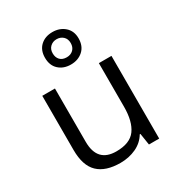

<svg xmlns="http://www.w3.org/2000/svg" viewBox="-193 -941 999 1076"><g transform="rotate(-30 306.5 -403.0)"><path d="M527.3 -535.2V0H460.9L449.2 -75.2H444.8Q419.9 -33.2 373.8 -11.7Q327.6 9.8 272.5 9.8Q176.8 9.8 128.2 -36.9Q79.6 -83.5 79.6 -184.6V-535.2H161.6V-190.4Q161.6 -57.6 284.2 -57.6Q373 -57.6 409.4 -107.9Q445.8 -158.2 445.8 -253.4V-535.2ZM307.1 -606.4Q259.8 -606.4 229.5 -634.3Q199.2 -662.1 199.2 -711.9Q199.2 -760.7 229.2 -788.6Q259.3 -816.4 307.1 -816.4Q353.5 -816.4 385.3 -788.6Q417 -760.7 417 -712.9Q417 -662.6 385.7 -634.5Q354.5 -606.4 307.1 -606.4ZM307.1 -653.3Q333 -653.3 349.4 -669.2Q365.7 -685.1 365.7 -711.9Q365.7 -738.8 348.9 -754.4Q332 -770 307.1 -770Q282.7 -770 265.9 -754.4Q249 -738.8 249 -711.9Q249 -685.1 264.2 -669.2Q279.3 -653.3 307.1 -653.3Z"/></g></svg>

Font: Open Sans
Style: Regular
Weight: 400
Designer: Monotype Design Team
Foundry: Monotype Imaging Inc.
Version: Version 3.000; ttfautohint (v1.8.4)